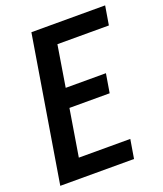

<svg xmlns="http://www.w3.org/2000/svg" viewBox="-136 -825 778 915"><g transform="rotate(-20 253.0 -367.5)"><path d="M11 0 132 -735H506L490 -639H229L195 -430H399L383 -334H179L140 -96H401L385 0Z"/></g></svg>

Font: Iosevka
Style: Bold Italic
Weight: 700
Italic angle: -9°
Monospace: yes
Designer: Belleve Invis
Foundry: Belleve Invis
Version: Version 32.5.0; ttfautohint (v1.8.4)